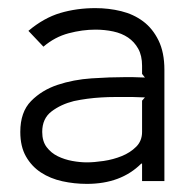

<svg xmlns="http://www.w3.org/2000/svg" viewBox="-20 -840 480 473"><path d="M385 -668V-394H330V-437H328Q278 -387 194 -387Q163 -387 133.5 -393.5Q104 -400 81 -415Q58 -430 44 -454.5Q30 -479 30 -515Q30 -564 56.5 -591Q83 -618 122 -631Q161 -644 206 -647Q251 -650 289 -650Q295 -650 306 -650Q317 -650 337 -649L330 -658V-678Q330 -703 320.5 -720Q311 -737 295.5 -747.5Q280 -758 259 -762.5Q238 -767 215 -767Q183 -767 149 -758Q115 -749 87 -725L50 -764Q88 -796 128.5 -808Q169 -820 215 -820Q248 -820 278.5 -812.5Q309 -805 332.5 -787.5Q356 -770 370.5 -740.5Q385 -711 385 -668ZM337 -600Q317 -601 307.5 -601Q298 -601 292 -601Q278 -601 262.5 -601Q247 -601 230 -600Q195 -598 162 -591Q130 -583 107 -565.5Q84 -548 84 -515Q84 -492 95 -477.5Q106 -463 122.5 -455Q139 -447 158 -443.5Q177 -440 194 -440Q212 -440 235.5 -443.5Q259 -447 280 -455.5Q301 -464 315.5 -478.5Q330 -493 330 -515V-592Z"/></svg>

Font: TypoPRO Sinkin Sans
Style: 300 Light
Weight: 300
Designer: Keith Bates
Foundry: K-Type
Version: Sinkin Sans (version 1.0)  by Keith Bates   •   © 2014   www